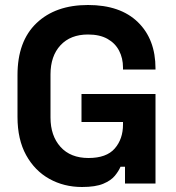

<svg xmlns="http://www.w3.org/2000/svg" viewBox="-20 -734 702 768"><path d="M50 -266V-434Q50 -569 126 -641.5Q202 -714 332 -714Q461 -714 531.5 -645.5Q602 -577 602 -460V-456H472V-464Q472 -501 456.5 -531Q441 -561 410 -578.5Q379 -596 332 -596Q262 -596 222 -553Q182 -510 182 -436V-264Q182 -191 222 -146.5Q262 -102 334 -102Q406 -102 439 -140Q472 -178 472 -236V-246H306V-358H602V0H480V-67H462Q455 -50 439.5 -31Q424 -12 393 1Q362 14 308 14Q236 14 177.5 -18.5Q119 -51 84.5 -113.5Q50 -176 50 -266Z"/></svg>

Font: Space 7353
Style: Regular
Weight: 400
Designer: Christine Claussen + Ruben Lyon  (Space 7353)
Version: Version 1.000;FEAKit 1.0